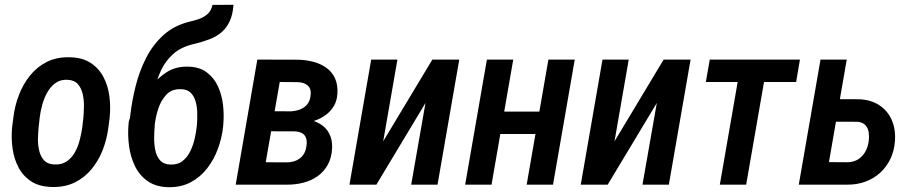

<svg xmlns="http://www.w3.org/2000/svg" viewBox="-20 -780 3853 811"><path d="M31.2 -242.7 36.6 -284.7Q42.5 -333.5 60.1 -379.2Q77.6 -424.8 107.2 -461.4Q136.7 -498 178.5 -518.8Q220.2 -539.6 274.9 -538.1Q327.6 -537.1 362.3 -514.6Q397 -492.2 416.5 -455.6Q436 -418.9 441.9 -374.8Q447.8 -330.6 443.4 -285.2L438 -242.7Q432.1 -194.3 414.6 -148.4Q397 -102.5 367.4 -66.4Q337.9 -30.3 296.1 -9.5Q254.4 11.2 199.7 9.8Q146.5 8.8 112.1 -13.7Q77.6 -36.1 58.3 -72.5Q39.1 -108.9 33 -153.3Q26.9 -197.8 31.2 -242.7ZM147.9 -285.2 143.1 -241.7Q141.1 -222.2 140.4 -196Q139.6 -169.9 145.3 -144.8Q150.9 -119.6 165.8 -103Q180.7 -86.4 208.5 -85.4Q240.2 -83.5 262 -98.4Q283.7 -113.3 296.9 -137.7Q310.1 -162.1 317.1 -189.9Q324.2 -217.8 327.6 -243.2L332.5 -285.6Q334 -305.2 334.5 -331.5Q335 -357.9 329.3 -382.8Q323.7 -407.7 309.1 -424.6Q294.4 -441.4 266.1 -442.9Q235.8 -444.8 214.6 -429.4Q193.4 -414.1 179.7 -389.6Q166 -365.2 158.4 -337.2Q150.9 -309.1 147.9 -285.2Z M877.4 -759.3 966.3 -759.8Q963.4 -718.8 950.4 -690.7Q937.5 -662.6 916 -644Q894.5 -625.5 864.5 -614Q834.5 -602.5 797.4 -593.8Q744.6 -581.5 711.7 -552Q678.7 -522.5 659.9 -482.2Q641.1 -441.9 632.1 -395.3Q623 -348.6 618.2 -301.8L614.3 -269.5L526.4 -260.7L530.3 -293Q537.1 -352.5 552.7 -415.5Q568.4 -478.5 596.7 -534.4Q625 -590.3 669.9 -631.3Q714.8 -672.4 780.8 -688.5Q802.7 -693.4 822.8 -700.7Q842.8 -708 857.7 -721.7Q872.6 -735.4 877.4 -759.3ZM774.4 -498.5Q822.3 -497.6 853 -474.6Q883.8 -451.7 900.4 -415.8Q917 -379.9 921.9 -337.9Q926.8 -295.9 923.3 -256.3L922.4 -245.1Q917.5 -197.8 900.6 -151.9Q883.8 -106 855 -68.8Q826.2 -31.7 785.2 -10Q744.1 11.7 690.4 10.7Q637.7 9.3 603 -15.4Q568.4 -40 549.6 -79.3Q530.8 -118.7 524.9 -164.8Q519 -210.9 522.9 -255.4L523.9 -265.6Q526.4 -278.3 533.9 -289.8Q541.5 -301.3 550.3 -312Q559.1 -322.8 564.9 -333.5Q587.9 -373 616.7 -411.9Q645.5 -450.7 684.3 -475.3Q723.1 -500 774.4 -498.5ZM744.1 -403.3Q705.6 -404.8 682.6 -380.1Q659.7 -355.5 648.4 -320.3Q637.2 -285.2 633.8 -254.4L633.3 -244.1Q631.3 -224.1 631.1 -197.5Q630.9 -170.9 636 -145.5Q641.1 -120.1 656 -103Q670.9 -85.9 699.2 -85Q730 -83.5 750.5 -99.4Q771 -115.2 783.4 -140.6Q795.9 -166 802.2 -194.1Q808.6 -222.2 811 -245.6L812 -256.3Q813.5 -275.9 813.2 -300.8Q813 -325.7 807.1 -348.6Q801.3 -371.6 786.6 -387.2Q772 -402.8 744.1 -403.3Z M1225.6 -225.1 1088.4 -225.6 1102.5 -310.1 1204.1 -309.6Q1225.1 -310.1 1243.9 -316.4Q1262.7 -322.8 1275.4 -336.4Q1288.1 -350.1 1291.5 -373Q1293.9 -388.2 1291.3 -399.4Q1288.6 -410.6 1280.8 -418Q1272.9 -425.3 1262 -429Q1251 -432.6 1236.3 -433.1L1161.6 -433.6L1085.9 0H975.6L1066.9 -528.3L1239.7 -527.8Q1273.9 -526.9 1304.2 -518.8Q1334.5 -510.7 1358.2 -493.9Q1381.8 -477.1 1394.5 -450.4Q1407.2 -423.8 1405.3 -385.7Q1403.8 -355 1390.1 -332Q1376.5 -309.1 1355 -293.7Q1333.5 -278.3 1307.1 -269.5Q1280.8 -260.7 1252.9 -257.8ZM1189 0H1013.7L1076.2 -94.7L1192.9 -94.2Q1214.8 -94.7 1232.2 -102.5Q1249.5 -110.4 1260.5 -125.2Q1271.5 -140.1 1274.4 -163.1Q1277.3 -181.6 1273.4 -195.1Q1269.5 -208.5 1258.1 -216.1Q1246.6 -223.6 1228 -225.1L1111.3 -225.6L1127.4 -310.1L1251 -309.6L1274.9 -276.4Q1307.6 -271.5 1332.8 -256.1Q1357.9 -240.7 1371.1 -215.1Q1384.3 -189.5 1382.8 -154.3Q1380.9 -113.3 1364.5 -84Q1348.1 -54.7 1321.8 -35.9Q1295.4 -17.1 1261.2 -8.3Q1227.1 0.5 1189 0Z M1598.6 -183.1 1806.2 -528.3H1919.9L1828.1 0H1716.8L1777.3 -345.2L1569.8 0H1456.1L1547.9 -528.3H1658.7Z M2289.1 -308.6 2272.5 -213.9H2061.5L2077.6 -308.6ZM2147.9 -528.3 2056.2 0H1944.8L2036.6 -528.3ZM2407.7 -528.3 2315.9 0H2204.6L2296.4 -528.3Z M2575.7 -183.1 2783.2 -528.3H2897L2805.2 0H2693.8L2754.4 -345.2L2546.9 0H2433.1L2524.9 -528.3H2635.7Z M3223.6 -528.3 3131.8 0H3020.5L3112.3 -528.3ZM3358.9 -528.3 3342.8 -433.6H2961.4L2978 -528.3Z M3491.7 -361.3 3606.4 -360.8Q3657.2 -359.4 3692.9 -336.4Q3728.5 -313.5 3746.1 -274.4Q3763.7 -235.4 3760.3 -185.1Q3757.3 -143.1 3741 -108.9Q3724.6 -74.7 3697.5 -50Q3670.4 -25.4 3634.8 -12.5Q3599.1 0.5 3557.6 0H3354L3445.8 -528.3H3556.6L3481.4 -95.2L3561.5 -94.7Q3587.4 -95.7 3605.7 -107.7Q3624 -119.6 3635 -139.2Q3646 -158.7 3649.4 -183.6Q3651.9 -202.1 3649.4 -220.2Q3647 -238.3 3636 -250.7Q3625 -263.2 3603 -265.6L3474.6 -266.1Z"/></svg>

Font: Roboto Condensed Medium
Style: Italic
Weight: 500
Italic angle: -12°
Designer: Christian Robertson
Foundry: Google
Version: Version 3.0; 2020